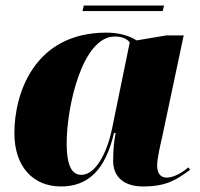

<svg xmlns="http://www.w3.org/2000/svg" viewBox="-20 -664 723 694"><path d="M278 -624H568L573 -644H283ZM200 10C299 10 361 -50 392 -183H398C393 -156 389 -130 389 -82C389 -23 430 10 497 10C585 10 619 -16 667 -50L661 -59C645 -45 611 -22 583 -22C563 -22 548 -34 548 -66C548 -92 561 -146 566 -168L644 -536H581L474 -518C445 -536 409 -546 364 -546C106 -546 32 -329 32 -183C32 -59 102 10 200 10ZM274 -32C244 -32 221 -57 221 -146C221 -278 277 -532 395 -532C417 -532 437 -526 449 -511L385 -199C366 -107 324 -32 274 -32Z"/></svg>

Font: Noto Serif Display Black
Style: Italic
Weight: 900
Italic angle: -12°
Designer: Monotype Design Team
Foundry: Monotype Imaging Inc.
Version: Version 2.009